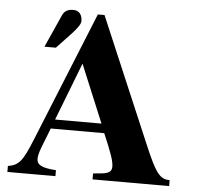

<svg xmlns="http://www.w3.org/2000/svg" viewBox="-51 -752 824 804"><g transform="rotate(5 361.0 -350.0)"><path d="M118 -536H166L229 -603C248 -624 263 -643 263 -656C263 -682 250 -700 226 -700C206 -700 189 -695 179 -672ZM689 0V-25C648 -25 630 -47 579 -168L357 -690H329L108 -145C70 -51 55 -33 9 -25V0H211V-25C152 -29 130 -40 130 -66C130 -90 149 -132 161 -163L174 -197H399C433 -118 445 -83 445 -61C445 -39 432 -31 399 -28L367 -25V0ZM384 -236H189L283 -479Z"/></g></svg>

Font: XITS
Style: Bold
Weight: 700
Designer: MicroPress Inc., with final additions and corrections provided by Coen Hoffman, Elsevier (retired)
Version: Version 1.107